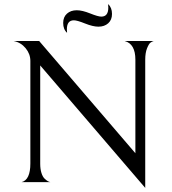

<svg xmlns="http://www.w3.org/2000/svg" viewBox="-20 -888 840 936"><path d="M288 -776Q288 -805 306.5 -821.5Q325 -838 354 -838Q381 -838 419.5 -822.5Q458 -807 474 -807Q508 -807 508 -851Q508 -862 507 -868Q526 -851 526 -820Q526 -791 507.5 -774.5Q489 -758 460 -758Q433 -758 394.5 -773.5Q356 -789 340 -789Q306 -789 306 -745Q306 -734 307 -728Q288 -745 288 -776ZM588 -688H729Q722 -686 714 -680.5Q706 -675 697 -653Q688 -631 688 -597V28L176 -569V-90Q176 -64 182 -45Q188 -26 197.5 -17Q207 -8 213.5 -4.5Q220 -1 226 0H85Q128 -11 128 -91V-591Q128 -625 105 -653Q82 -681 47 -688H171L640 -141V-597Q640 -674 588 -688Z"/></svg>

Font: Bellefair
Style: Regular
Weight: 400
Designer: Nick Shinn, Liron Lavi Turkenic
Foundry: Shinntype
Version: Version 1.003;PS 001.003;hotconv 1.0.88;makeotf.lib2.5.64775